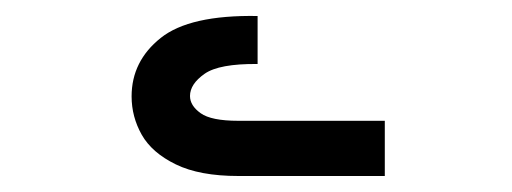

<svg xmlns="http://www.w3.org/2000/svg" viewBox="-20 -391 640 240"><path d="M217.5 -271Q217.5 -259 230.8 -249.5Q244 -240 278 -240H461V-171H278Q229.5 -171 199.8 -185.5Q170 -200 157.2 -222.5Q144.5 -245 144.5 -270.5Q144.5 -314.5 180.8 -343.5Q217 -372.5 302 -371V-311Q254 -311.5 235.8 -298.8Q217.5 -286 217.5 -271Z"/></svg>

Font: JuliaMono SemiBold
Style: Regular
Weight: 600
Monospace: yes
Designer: cormullion
Foundry: corm
Version: Version 0.055; ttfautohint (v1.8.4)